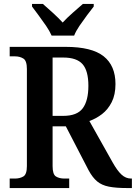

<svg xmlns="http://www.w3.org/2000/svg" viewBox="-20 -951 687 971"><path d="M29 0V-48H56Q80 -48 98 -58.5Q116 -69 116 -111V-602Q116 -644 98 -655Q80 -666 56 -666H29V-714H312Q444 -714 504 -666.5Q564 -619 564 -526Q564 -472 545 -434.5Q526 -397 496 -374Q466 -351 432 -339L550 -129Q573 -88 594.5 -68Q616 -48 643 -48H647V0H622Q567 0 531 -7Q495 -14 471.5 -33.5Q448 -53 428 -90L313 -312H246V-111Q246 -69 263 -58.5Q280 -48 305 -48H330V0ZM300 -365Q370 -365 398.5 -403.5Q427 -442 427 -517Q427 -593 397.5 -626.5Q368 -660 300 -660H246V-365ZM241 -771Q231 -794 213 -820.5Q195 -847 175.5 -873Q156 -899 142 -918V-931H197Q219 -912 247.5 -886Q276 -860 297 -837Q318 -860 347.5 -886Q377 -912 399 -931H454V-918Q439 -899 419.5 -873Q400 -847 382 -820.5Q364 -794 355 -771Z"/></svg>

Font: Noto Serif SemiCondensed SemiBold
Style: Regular
Weight: 600
Width: 4
Designer: Monotype Design Team
Foundry: Monotype Imaging Inc.
Version: Version 2.013; ttfautohint (v1.8.4.7-5d5b)